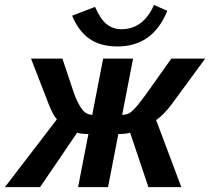

<svg xmlns="http://www.w3.org/2000/svg" viewBox="-65 -769 863 789"><path d="M298.3 -218.3Q268.1 -218.3 252 -223.6L99.6 0H-44.9L168.9 -278.8Q152.8 -294.9 133.8 -344.2L62.5 -528.3H191.4L233.4 -402.8Q245.6 -364.7 258.3 -342.3Q270 -319.8 282.2 -309.1Q294.4 -298.3 314 -296.9L358.9 -528.3H481.9L437 -296.9Q457.5 -297.4 470.2 -306.6Q483.9 -315.9 503.9 -340.8Q523.9 -365.7 548.8 -400.9L639.2 -528.3H778.3L639.2 -338.9Q607.4 -296.9 576.7 -275.4L680.2 0H544.9L469.7 -223.6Q452.6 -218.3 421.4 -218.3L378.9 0H255.9ZM417.5 -578.1Q348.1 -578.1 303 -609.4Q257.8 -640.6 231.4 -704.6L325.7 -740.7Q347.2 -690.4 373.3 -669.7Q399.4 -648.9 434.1 -648.9Q523.4 -648.9 567.9 -748.5L622.6 -724.6Q563.5 -578.1 417.5 -578.1Z"/></svg>

Font: Arimo
Style: Bold Italic
Weight: 700
Italic angle: -12°
Designer: Steve Matteson
Foundry: Monotype Imaging Inc.
Version: Version 1.33